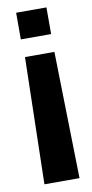

<svg xmlns="http://www.w3.org/2000/svg" viewBox="-81 -627 361 752"><g transform="rotate(-10 99.5 -251.5)"><path d="M44.5 -415.5 33 88.5H172.5L161.5 -415.5ZM40.5 -486.5H161V-592.5H40.5Z"/></g></svg>

Font: Anybody Thin Medium
Style: Regular
Weight: 500
Version: Version 1.113;gftools[0.9.25]